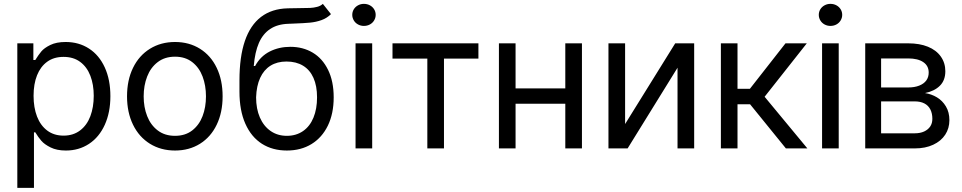

<svg xmlns="http://www.w3.org/2000/svg" viewBox="-20 -749 4853 969"><path d="M67.4 -530.3V199.2H151.4V-81.1H158.2C168 -64.8 178.1 -50.6 188.5 -38.6C198.9 -26.5 214.5 -15.3 235.4 -4.9C256.2 5.5 281.9 10.7 312.5 10.7C356.1 10.7 395 -0.5 429.2 -22.9C463.4 -45.4 489.9 -77.5 508.8 -119.1C527.7 -160.8 537.1 -209 537.1 -263.7C537.1 -319 527.7 -367.4 508.8 -408.7C489.9 -450 463.4 -481.8 429.2 -503.9C395 -526 355.8 -537.1 311.5 -537.1C280.3 -537.1 254.4 -532.1 233.9 -522C213.4 -511.9 198.2 -501 188.5 -489.3C178.7 -477.5 168.6 -463.2 158.2 -446.3H148.4V-530.3ZM167 -160.6C155.3 -190.9 149.4 -225.9 149.4 -265.6C149.4 -305.3 155.3 -339.8 167 -369.1C178.7 -398.4 195.8 -421.2 218.3 -437.5C240.7 -453.8 268.2 -461.9 300.8 -461.9C334 -461.9 362 -453.5 384.8 -436.5C407.6 -419.6 424.6 -396.3 436 -366.7C447.4 -337.1 453.1 -303.4 453.1 -265.6C453.1 -227.2 447.4 -192.9 436 -162.6C424.6 -132.3 407.4 -108.4 384.3 -90.8C361.2 -73.2 333.3 -64.5 300.8 -64.5C268.9 -64.5 241.5 -72.9 218.8 -89.8C196 -106.8 178.7 -130.4 167 -160.6Z M736.8 -23.4C773.6 -0.7 815.8 10.7 863.3 10.7C910.8 10.7 952.8 -0.7 989.3 -23.4C1025.7 -46.2 1053.9 -78.3 1073.7 -119.6C1093.6 -161 1103.5 -208.7 1103.5 -262.7C1103.5 -317.4 1093.6 -365.4 1073.7 -406.7C1053.9 -448.1 1025.7 -480.1 989.3 -502.9C952.8 -525.7 910.8 -537.1 863.3 -537.1C815.8 -537.1 773.6 -525.7 736.8 -502.9C700 -480.1 671.5 -448.1 651.4 -406.7C631.2 -365.4 621.1 -317.4 621.1 -262.7C621.1 -208.7 631.2 -161 651.4 -119.6C671.5 -78.3 700 -46.2 736.8 -23.4ZM950.2 -90.8C926.8 -72.6 897.8 -63.5 863.3 -63.5C828.8 -63.5 799.6 -72.6 775.9 -90.8C752.1 -109 734.4 -133.1 722.7 -163.1C710.9 -193 705.1 -226.2 705.1 -262.7C705.1 -299.2 710.9 -332.5 722.7 -362.8C734.4 -393.1 752.1 -417.3 775.9 -435.5C799.6 -453.8 828.8 -462.9 863.3 -462.9C897.8 -462.9 926.8 -453.8 950.2 -435.5C973.6 -417.3 991 -393.1 1002.4 -362.8C1013.8 -332.5 1019.5 -299.2 1019.5 -262.7C1019.5 -226.2 1013.8 -193 1002.4 -163.1C991 -133.1 973.6 -109 950.2 -90.8Z M1602.5 -647.5C1620.8 -654 1636.7 -664.1 1650.4 -677.7L1609.4 -729.5C1601.6 -722.3 1592 -717.3 1580.6 -714.4C1569.2 -711.4 1557.5 -709.6 1545.4 -709C1533.4 -708.3 1515 -708 1490.2 -708C1465.5 -708 1446.3 -707.7 1432.6 -707C1378.6 -705.7 1333.5 -691.2 1297.4 -663.6C1261.2 -635.9 1234 -595.4 1215.8 -542C1197.6 -488.6 1188.5 -422.2 1188.5 -342.8V-287.1C1188.5 -223.3 1198.4 -169.1 1218.3 -124.5C1238.1 -79.9 1266 -46.2 1301.8 -23.4C1337.6 -0.7 1379.6 10.7 1427.7 10.7C1475.3 10.7 1516.8 -0.2 1552.2 -22C1587.7 -43.8 1615.2 -74.9 1634.8 -115.2C1654.3 -155.6 1664.1 -203.1 1664.1 -257.8C1664.1 -311.8 1654.6 -358.1 1635.7 -396.5C1616.9 -434.9 1591 -463.9 1558.1 -483.4C1525.2 -502.9 1487.6 -512.7 1445.3 -512.7C1406.9 -512.7 1372.1 -504.7 1340.8 -488.8C1309.6 -472.8 1285.2 -448.6 1267.6 -416H1260.7C1264.6 -462.9 1273.3 -501.6 1286.6 -532.2C1300 -562.8 1318.8 -586.3 1343.3 -602.5C1367.7 -618.8 1398.1 -627.6 1434.6 -628.9C1439.1 -628.9 1443.5 -629.1 1447.8 -629.4C1452 -629.7 1456.1 -629.9 1460 -629.9C1496.4 -631.2 1524.7 -632.8 1544.9 -634.8C1565.1 -636.7 1584.3 -641 1602.5 -647.5ZM1509.3 -87.4C1486.2 -71.5 1459 -63.5 1427.7 -63.5C1396.5 -63.5 1369.1 -71.6 1345.7 -87.9C1322.3 -104.2 1304.2 -127 1291.5 -156.2C1278.8 -185.5 1272.5 -219.4 1272.5 -257.8C1273.8 -296.2 1280.6 -328.9 1293 -356C1305.3 -383 1322.8 -403.5 1345.2 -417.5C1367.7 -431.5 1394.5 -438.5 1425.8 -438.5C1458.3 -438.5 1486.2 -431.5 1509.3 -417.5C1532.4 -403.5 1550 -383 1562 -356C1574.1 -328.9 1580.1 -296.2 1580.1 -257.8C1580.1 -218.8 1574.1 -184.6 1562 -155.3C1550 -126 1532.4 -103.4 1509.3 -87.4Z M1774.4 -530.3V0H1858.4V-530.3ZM1787.1 -625.5C1796.2 -620.6 1806 -618.2 1816.4 -618.2C1827.5 -618.2 1837.6 -620.6 1846.7 -625.5C1855.8 -630.4 1863 -637.2 1868.2 -646C1873.4 -654.8 1876 -664.1 1876 -673.8C1876 -684.2 1873.4 -693.7 1868.2 -702.1C1863 -710.6 1855.8 -717.3 1846.7 -722.2C1837.6 -727.1 1827.5 -729.5 1816.4 -729.5C1806 -729.5 1796.2 -727.1 1787.1 -722.2C1778 -717.3 1770.8 -710.6 1765.6 -702.1C1760.4 -693.7 1757.8 -684.2 1757.8 -673.8C1757.8 -664.1 1760.4 -654.8 1765.6 -646C1770.8 -637.2 1778 -630.4 1787.1 -625.5Z M1960.9 -530.3V-453.1H2136.7V0H2220.7V-453.1H2394.5V-530.3Z M2853.5 -225.6V-302.7H2561.5V-225.6ZM2582 0V-530.3H2498V0ZM2917 0V-530.3H2833V0Z M3387.7 -530.3 3134.8 -123V-530.3H3050.8V0H3147.5L3399.4 -407.2V0H3483.4V-530.3Z M3618.2 -530.3V0H3702.1V-222.7H3765.6L3946.3 0H4054.7L3838.9 -260.7L4051.8 -530.3H3944.3L3764.6 -300.8H3702.1V-530.3Z M4128.9 -530.3V0H4212.9V-530.3ZM4141.6 -625.5C4150.7 -620.6 4160.5 -618.2 4170.9 -618.2C4182 -618.2 4192.1 -620.6 4201.2 -625.5C4210.3 -630.4 4217.4 -637.2 4222.7 -646C4227.9 -654.8 4230.5 -664.1 4230.5 -673.8C4230.5 -684.2 4227.9 -693.7 4222.7 -702.1C4217.4 -710.6 4210.3 -717.3 4201.2 -722.2C4192.1 -727.1 4182 -729.5 4170.9 -729.5C4160.5 -729.5 4150.7 -727.1 4141.6 -722.2C4132.5 -717.3 4125.3 -710.6 4120.1 -702.1C4114.9 -693.7 4112.3 -684.2 4112.3 -673.8C4112.3 -664.1 4114.9 -654.8 4120.1 -646C4125.3 -637.2 4132.5 -630.4 4141.6 -625.5Z M4346.7 -530.3V0H4596.7C4632.5 0 4663.6 -6.2 4689.9 -18.6C4716.3 -30.9 4736.5 -47.9 4750.5 -69.3C4764.5 -90.8 4771.5 -115.2 4771.5 -142.6C4771.5 -169.3 4765.6 -192.4 4753.9 -211.9C4742.2 -231.4 4727.1 -246.7 4708.5 -257.8C4689.9 -268.9 4669.9 -276 4648.4 -279.3C4680.3 -285.8 4705.4 -298.2 4723.6 -316.4C4741.9 -334.6 4751 -359 4751 -389.6C4751 -417.6 4743.3 -442.4 4728 -463.9C4712.7 -485.4 4691.1 -501.8 4663.1 -513.2C4635.1 -524.6 4601.9 -530.3 4563.5 -530.3ZM4644 -85.4C4630.7 -79.3 4614.9 -76.2 4596.7 -76.2H4426.8V-237.3H4596.7C4615.6 -237.3 4631.7 -233.9 4645 -227.1C4658.4 -220.2 4668.5 -210.1 4675.3 -196.8C4682.1 -183.4 4685.5 -167.6 4685.5 -149.4C4685.5 -134.4 4682 -121.6 4674.8 -110.8C4667.6 -100.1 4657.4 -91.6 4644 -85.4ZM4619.1 -316.9C4603.5 -310.7 4585 -307.6 4563.5 -307.6H4426.8V-454.1H4563.5C4596 -454.1 4621.4 -447.9 4639.6 -435.5C4657.9 -423.2 4667 -405.6 4667 -382.8C4667 -367.2 4662.9 -353.8 4654.8 -342.8C4646.6 -331.7 4634.8 -323.1 4619.1 -316.9Z"/></svg>

Font: Pretendard Variable
Style: Regular
Weight: 400
Designer: Base glyphs from Inter by Rasmus Andersson; Hangeul glyphs from Noto Sans CJK(Source Han Sans) by Jang Soo-young and Kan
Foundry: Kil Hyung-jin
Version: Version 1.309;Glyphs 3.2 (3225)